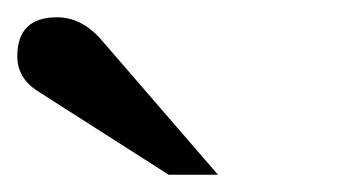

<svg xmlns="http://www.w3.org/2000/svg" viewBox="-20 -753 390 222"><path d="M232 -551H175L23 -648Q0 -663 0 -688Q0 -733 46 -733Q75 -733 98 -706Z"/></svg>

Font: Apparatus SIL
Style: Regular
Weight: 400
Version: Version 1.0